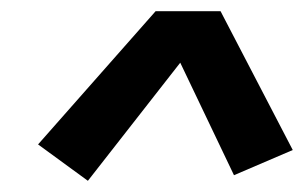

<svg xmlns="http://www.w3.org/2000/svg" viewBox="-20 -759 543 343"><path d="M137 -436 48 -501 258 -739H374L503 -491L398 -446L302 -647Z"/></svg>

Font: Iosevka Term Curly Oblique
Style: Bold
Weight: 700
Italic angle: -9°
Designer: Belleve Invis
Foundry: Belleve Invis
Version: Version 32.3.0